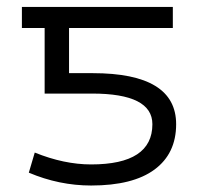

<svg xmlns="http://www.w3.org/2000/svg" viewBox="-20 -540 587 569"><path d="M250 -52.7Q431.6 -52.7 431.6 -171.9Q431.6 -262.7 252.9 -262.7H112.3V-457H44.9V-519.5H492.2V-457H184.6V-323.2H254.9Q502 -323.2 502 -171.9Q502 -85 438 -37.6Q374 9.8 250 9.8Q155.3 9.8 65.4 -28.3L83 -87.9Q169.9 -52.7 250 -52.7Z"/></svg>

Font: Mgen+ 1c regular
Style: Regular
Weight: 400
Designer: [Source Han Sans]
Ryoko NISHIZUKA  (kana & ideographs); Paul D. Hunt (Latin, Greek & Cyrillic); Wenlong ZHANG  (bopomofo
Version: Version 1.059.20150602